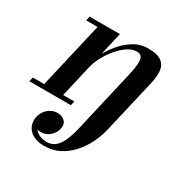

<svg xmlns="http://www.w3.org/2000/svg" viewBox="-222 -618 1008 1026"><g transform="rotate(30 281.5 -105.0)"><path d="M182.5 260Q140 260 112.2 244.2Q84.5 228.5 73.5 202.2Q62.5 176 69.5 145Q75 122.5 88.5 105.8Q102 89 120.5 80Q139 71 158.5 71Q184.5 71 203 88Q221.5 105 213.5 138.5Q207.5 164 184.5 184.5Q161.5 205 129.5 205Q110.5 205 96 196.8Q81.5 188.5 74 175Q66.5 161.5 70.5 145H96.5Q91 169.5 100.8 190Q110.5 210.5 132 222.8Q153.5 235 183.5 235Q218 235 240 213.2Q262 191.5 276 155Q290 118.5 300.2 73Q310.5 27.5 321.5 -20L386.5 -301L511 -319.5L434 11.5Q423 60 400.5 104.8Q378 149.5 345.8 184.5Q313.5 219.5 272.5 239.8Q231.5 260 182.5 260ZM-58 0 -52 -26.5H204L198 0ZM12 0 112.5 -433.5H42.5L48 -460H235L129 0ZM163.5 -225.5Q170.5 -256.5 190.8 -297.8Q211 -339 242.5 -378.2Q274 -417.5 314.8 -443.5Q355.5 -469.5 404.5 -469.5Q462 -469.5 488 -450.2Q514 -431 517.5 -397Q521 -363 511 -319.5L386.5 -301Q396 -342.5 397.8 -370Q399.5 -397.5 391.2 -411.2Q383 -425 361 -425Q333.5 -425 305 -406Q276.5 -387 251 -356.8Q225.5 -326.5 207 -291.8Q188.5 -257 181 -225.5Z"/></g></svg>

Font: Bodoni Moda 9pt SemiBold
Style: Italic
Weight: 600
Italic angle: -13°
Designer: Owen Earl
Foundry: indestructible type
Version: Version 2.004